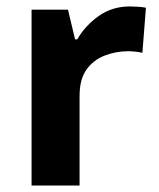

<svg xmlns="http://www.w3.org/2000/svg" viewBox="-20 -576 494 596"><path d="M383 -556Q394 -556 409 -555Q424 -554 433 -552L422 -412Q415 -414 401.5 -415.5Q388 -417 378 -417Q340 -417 305 -403.5Q270 -390 248.5 -360Q227 -330 227 -278V0H78V-546H191L213 -454H220Q244 -496 286 -526Q328 -556 383 -556Z"/></svg>

Font: RS Noto Sans
Style: Bold
Weight: 700
Designer: Monotype Design Team
Foundry: Monotype Imaging Inc.
Version: Version 3.10